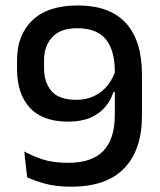

<svg xmlns="http://www.w3.org/2000/svg" viewBox="-20 -672 588 704"><path d="M265.5 -652Q382 -652 441.2 -587.8Q500.5 -523.5 500.5 -398.5V-247.5Q500.5 -122.5 435.5 -55Q370.5 12.5 241.5 12.5Q186 12.5 146.5 1.8Q107 -9 79.5 -22L69 -116.5Q101 -99 138.2 -87Q175.5 -75 230 -75Q317.5 -75 359.2 -119Q401 -163 401 -250.5V-408.5Q401 -488 367.8 -528.2Q334.5 -568.5 263.5 -568.5Q201.5 -568.5 171.5 -535.8Q141.5 -503 141.5 -451V-422Q141.5 -369.5 169 -337.8Q196.5 -306 260.5 -306Q296 -306 325 -319.8Q354 -333.5 374.8 -359.2Q395.5 -385 405.5 -420.5L412.5 -334.5H396Q386 -303.5 365 -279Q344 -254.5 310.8 -240.2Q277.5 -226 230 -226Q136 -226 89.2 -277Q42.5 -328 42.5 -419V-452.5Q42.5 -543.5 99 -597.8Q155.5 -652 265.5 -652Z"/></svg>

Font: Anek Latin Medium Medium
Style: Regular
Weight: 500
Version: Version 1.003